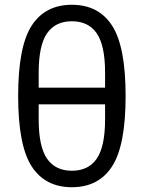

<svg xmlns="http://www.w3.org/2000/svg" viewBox="-20 -772 602 804"><path d="M449.5 -75.5Q393 12 281 12Q169 12 112.5 -75.5Q56 -163 56 -370Q56 -577 112.5 -664.5Q169 -752 281 -752Q393 -752 449.5 -664.5Q506 -577 506 -370Q506 -163 449.5 -75.5ZM142 -405H420V-468Q420 -582 385 -632.5Q350 -683 281 -683Q212 -683 177 -632.5Q142 -582 142 -468ZM420 -272V-335H142V-272Q142 -158 177 -107.5Q212 -57 281 -57Q350 -57 385 -107.5Q420 -158 420 -272Z"/></svg>

Font: Anuphan
Style: Regular
Weight: 400
Designer: Mike Abbink, Paul van der Laan, Pieter van Rosmalen, Mint Tantisuwanna
Foundry: Bold Monday; Cadson Demak
Version: Version 3.002;hotconv 1.0.109;makeotfexe 2.5.65596